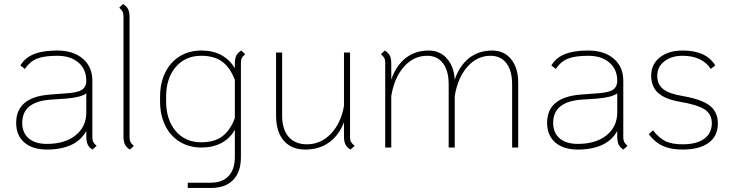

<svg xmlns="http://www.w3.org/2000/svg" viewBox="-20 -730 3624 950"><path d="M458 -8 437 10Q420 -1 413.5 -16Q407 -31 407 -56V-82Q382 -36 332.5 -13Q283 10 212 10Q141 10 100.5 -25Q60 -60 60 -122Q60 -249 226 -262L318 -269Q365 -273 384.5 -285Q404 -297 407 -324V-331Q407 -387 368 -420.5Q329 -454 263 -454Q198 -454 162.5 -439.5Q127 -425 103 -389L81 -406Q103 -444 147.5 -462Q192 -480 263 -480Q343 -480 390 -439.5Q437 -399 437 -331V-50Q437 -37 441 -28.5Q445 -20 458 -8ZM407 -174V-268Q381 -248 305 -242L231 -237Q90 -227 90 -122Q90 -73 122 -45.5Q154 -18 212 -18Q301 -18 354 -60.5Q407 -103 407 -174Z M591 -56V-650Q591 -664 587 -672Q583 -680 570 -692L589 -710Q607 -699 614 -684.5Q621 -670 621 -644V-50Q621 -37 625 -28.5Q629 -20 642 -8L623 10Q605 -1 598 -15.5Q591 -30 591 -56Z M1193 -462Q1180 -450 1176 -442Q1172 -434 1172 -420V48Q1172 121 1133.5 160.5Q1095 200 1023 200H909V174H1023Q1080 174 1111 141Q1142 108 1142 47V-88Q1118 -45 1075.5 -22.5Q1033 0 978 0Q916 0 869.5 -28.5Q823 -57 797.5 -109Q772 -161 772 -229V-251Q772 -319 797.5 -371Q823 -423 869.5 -451.5Q916 -480 978 -480Q1033 -480 1075 -457.5Q1117 -435 1142 -392V-414Q1142 -440 1149 -454.5Q1156 -469 1174 -480ZM1142 -146V-334Q1121 -392 1082 -423Q1043 -454 975 -454Q897 -454 849.5 -398.5Q802 -343 802 -251V-229Q802 -137 849.5 -81.5Q897 -26 975 -26Q1043 -26 1082 -57Q1121 -88 1142 -146Z M1735 -8 1714 10Q1696 -1 1689 -15.5Q1682 -30 1682 -56V-125Q1657 -60 1608 -25Q1559 10 1491 10Q1422 10 1384 -34Q1346 -78 1346 -158V-470H1376V-158Q1376 -90 1408 -53Q1440 -16 1499 -16Q1567 -16 1617 -68Q1667 -120 1682 -206V-470H1712V-50Q1712 -36 1716.5 -28Q1721 -20 1735 -8Z M2544 -322V0H2514V-312Q2514 -380 2486 -417Q2458 -454 2407 -454Q2341 -454 2293 -400Q2245 -346 2230 -255V0H2200V-312Q2200 -380 2172 -417Q2144 -454 2093 -454Q2027 -454 1979 -400Q1931 -346 1916 -255V0H1886V-420Q1886 -434 1882 -442Q1878 -450 1865 -462L1884 -480Q1902 -469 1909 -454.5Q1916 -440 1916 -414V-336Q1940 -406 1987.5 -443Q2035 -480 2101 -480Q2156 -480 2191 -441Q2226 -402 2230 -336Q2254 -406 2301.5 -443Q2349 -480 2415 -480Q2474 -480 2509 -437Q2544 -394 2544 -322Z M3085 -8 3064 10Q3047 -1 3040.5 -16Q3034 -31 3034 -56V-82Q3009 -36 2959.5 -13Q2910 10 2839 10Q2768 10 2727.5 -25Q2687 -60 2687 -122Q2687 -249 2853 -262L2945 -269Q2992 -273 3011.5 -285Q3031 -297 3034 -324V-331Q3034 -387 2995 -420.5Q2956 -454 2890 -454Q2825 -454 2789.5 -439.5Q2754 -425 2730 -389L2708 -406Q2730 -444 2774.5 -462Q2819 -480 2890 -480Q2970 -480 3017 -439.5Q3064 -399 3064 -331V-50Q3064 -37 3068 -28.5Q3072 -20 3085 -8ZM3034 -174V-268Q3008 -248 2932 -242L2858 -237Q2717 -227 2717 -122Q2717 -73 2749 -45.5Q2781 -18 2839 -18Q2928 -18 2981 -60.5Q3034 -103 3034 -174Z M3190 -66 3211 -85Q3242 -46 3273.5 -31Q3305 -16 3357 -16Q3427 -16 3464.5 -43.5Q3502 -71 3502 -121Q3502 -165 3466.5 -188.5Q3431 -212 3341 -227Q3269 -240 3235.5 -271Q3202 -302 3202 -357Q3202 -412 3245 -446Q3288 -480 3357 -480Q3475 -480 3519 -406L3497 -389Q3454 -454 3357 -454Q3302 -454 3267 -426.5Q3232 -399 3232 -355Q3232 -313 3261 -289.5Q3290 -266 3357 -255Q3451 -239 3491.5 -207.5Q3532 -176 3532 -119Q3532 -57 3486.5 -23.5Q3441 10 3357 10Q3299 10 3259.5 -8Q3220 -26 3190 -66Z"/></svg>

Font: KoHo ExtraLight
Style: Regular
Weight: 275
Version: Version 1.000; ttfautohint (v1.6)